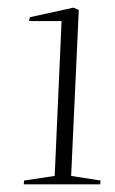

<svg xmlns="http://www.w3.org/2000/svg" viewBox="-20 -856 300 502"><path d="M166 -396 243 -384 242 -374H42L43 -384L123 -396L141 -801H56L58 -811L172 -836L186 -830Z"/></svg>

Font: Literata 72pt ExtraLight
Style: Italic
Weight: 200
Italic angle: -2°
Designer: Latin by Veronika Burian and Jose Scaglione. Greek by Irene Vlachou. Cyrillic by Vera Evstafieva
Foundry: TypeTogether
Version: Version 3.002